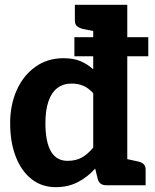

<svg xmlns="http://www.w3.org/2000/svg" viewBox="-20 -767 643 795"><path d="M211 8Q153 8 110.5 -25.5Q68 -59 45 -119Q22 -179 22 -257Q22 -332 49 -393Q76 -454 126 -490Q176 -526 243 -526Q285 -526 314 -513.5Q343 -501 366 -480V-747H507V0H420Q392 0 385 -25L374 -69Q343 -34 302.5 -13Q262 8 211 8ZM260 -101Q295 -101 320 -115.5Q345 -130 366 -156V-381Q346 -403 324.5 -412Q303 -421 277 -421Q242 -421 217.5 -402.5Q193 -384 180.5 -347Q168 -310 168 -257Q168 -181 190.5 -141Q213 -101 260 -101ZM388 -747 375 -637 324 -647Q308 -651 299 -658.5Q290 -666 290 -682V-747ZM485 0 498 -110 549 -99Q565 -96 574 -88Q583 -80 583 -65V0ZM288 -534V-613H594V-534Z"/></svg>

Font: Aleo ExtraBold
Style: Regular
Weight: 800
Designer: Alessio Laiso
Foundry: Alessio Laiso
Version: Version 2.001;gftools[0.9.29]